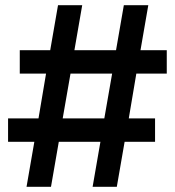

<svg xmlns="http://www.w3.org/2000/svg" viewBox="-20 -718 672 738"><path d="M366 -173H206L176 0H82L112 -173H11V-263H128L157 -435H56V-525H173L203 -698H296L266 -525H426L456 -698H550L520 -525H621V-435H504L475 -263H576V-173H459L429 0H336ZM381 -263 411 -435H251L221 -263Z"/></svg>

Font: Aneliza ExtraBold
Style: Regular
Weight: 800
Designer: Mike Abbink, Paul van der Laan, Pieter van Rosmalen
Foundry: Bold Monday
Version: Version 3.001;September 8, 2019;FontCreator 11.5.0.2425 64-b